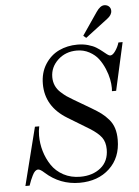

<svg xmlns="http://www.w3.org/2000/svg" viewBox="-62 -977 752 1042"><g transform="rotate(-5 314.0 -456.0)"><path d="M57.1 9.8H34.2L113.8 -306.2H137.2Q131.8 -281.2 131.8 -255.9Q131.8 -212.4 144 -170.9Q156.2 -129.4 179.9 -93.8Q203.6 -58.1 244.1 -36.1Q284.7 -14.2 335.9 -14.2Q403.3 -14.2 447.3 -49.8Q491.2 -85.4 491.2 -149.9Q491.2 -189.9 472.2 -215.6Q453.1 -241.2 410.2 -268.1L293.9 -338.9Q176.8 -409.7 176.8 -533.2Q176.8 -595.2 206.1 -640.9Q235.4 -686.5 281.2 -708.3Q327.1 -730 381.8 -730Q413.1 -730 439.9 -722.4Q466.8 -714.8 484.1 -703.9Q501.5 -692.9 514.9 -681.9Q528.3 -670.9 538.3 -663.3Q548.3 -655.8 555.2 -655.8Q568.4 -655.8 583 -676.8Q597.7 -697.8 605 -722.2H627.9L569.8 -461.9H546.9Q546.9 -464.4 547.4 -469Q547.9 -473.6 547.9 -479Q547.9 -501 542.7 -527.6Q537.6 -554.2 524.7 -585Q511.7 -615.7 493.2 -640.4Q474.6 -665 443.8 -681.6Q413.1 -698.2 376 -698.2Q314.5 -698.2 272.7 -659.2Q231 -620.1 231 -565.9Q231 -541 240.2 -519.8Q249.5 -498.5 267.8 -481.9Q286.1 -465.3 298.8 -456.5Q311.5 -447.8 333 -435.1L426.8 -379.9Q460 -360.4 480.5 -345Q501 -329.6 519.5 -308.1Q538.1 -286.6 546.6 -259.5Q555.2 -232.4 555.2 -196.8Q555.2 -99.1 492.4 -40.5Q429.7 18.1 329.1 18.1Q223.1 18.1 144 -53.2Q122.1 -73.2 110.8 -73.2Q102.1 -73.2 94.2 -66.2Q86.4 -59.1 78.9 -43.5Q71.3 -27.8 67.6 -18.8Q64 -9.8 57.1 9.8ZM433.1 -762.2 418 -774.9 502 -897.9Q523.9 -930.2 545.9 -930.2Q561.5 -930.2 571.3 -920.9Q581.1 -911.6 581.1 -897Q581.1 -874 555.2 -855Z"/></g></svg>

Font: Flanker Steampunk
Style: Italic
Weight: 400
Italic angle: -12°
Designer: Alexey Kryukov, Leonardo Di Lena
Foundry: Alexey Kryukov, Leonardo Di Lena
Version: 1.210